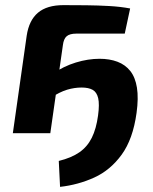

<svg xmlns="http://www.w3.org/2000/svg" viewBox="-20 -519 598 748"><path d="M227 -499Q271 -499 316.5 -498.5Q362 -498 406 -495.5Q450 -493 487 -486L466 -388H277Q252 -388 240 -378Q228 -368 225 -343L176 0H30L84 -380Q93 -440 128 -469.5Q163 -499 227 -499ZM214 209 209 108Q258 96 289 74.5Q320 53 337.5 18Q355 -17 362 -69Q368 -113 362.5 -136.5Q357 -160 341 -169Q325 -178 298 -178Q270 -178 241.5 -169.5Q213 -161 176 -137L184 -231Q228 -261 275.5 -275.5Q323 -290 368 -290Q407 -290 437.5 -278.5Q468 -267 487.5 -242.5Q507 -218 513.5 -177.5Q520 -137 512 -79Q498 23 454 83.5Q410 144 347.5 172.5Q285 201 214 209Z"/></svg>

Font: Exo 2
Style: Bold Italic
Weight: 700
Italic angle: -8°
Designer: Natanael Gama
Foundry: Natanael Gama
Version: Version 2.010